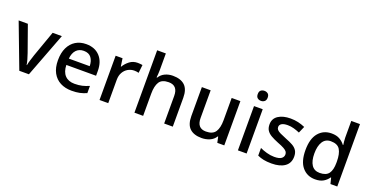

<svg xmlns="http://www.w3.org/2000/svg" viewBox="-32 -1474 4223 2197"><g transform="rotate(20 2079.5 -375.0)"><path d="M204 0 0 -539H112L224 -224Q235 -193 246 -154.5Q257 -116 260 -91H264Q268 -116 280 -155Q292 -194 302 -224L414 -539H526L321 0Z M821 -549Q927 -549 988 -483.5Q1049 -418 1049 -305V-247H687Q689 -164 730.5 -120Q772 -76 847 -76Q899 -76 939.5 -85.5Q980 -95 1023 -114V-26Q982 -8 941 1Q900 10 843 10Q764 10 704.5 -21Q645 -52 611.5 -113.5Q578 -175 578 -265Q578 -356 608.5 -419Q639 -482 693.5 -515.5Q748 -549 821 -549ZM821 -467Q764 -467 729.5 -430Q695 -393 689 -325H943Q942 -388 912.5 -427.5Q883 -467 821 -467Z M1447 -549Q1461 -549 1477.5 -547.5Q1494 -546 1506 -544L1495 -445Q1469 -452 1441 -452Q1401 -452 1365.5 -432Q1330 -412 1308.5 -374.5Q1287 -337 1287 -284V0H1181V-539H1265L1279 -443H1283Q1309 -486 1350 -517.5Q1391 -549 1447 -549Z M1712 -557Q1712 -531 1710 -506.5Q1708 -482 1706 -466H1713Q1739 -508 1782.5 -528Q1826 -548 1877 -548Q1972 -548 2022.5 -501Q2073 -454 2073 -351V0H1968V-336Q1968 -462 1857 -462Q1774 -462 1743 -412.5Q1712 -363 1712 -271V0H1606V-760H1712Z M2700 -539V0H2615L2600 -71H2595Q2569 -29 2523 -9.5Q2477 10 2426 10Q2331 10 2281 -37Q2231 -84 2231 -186V-539H2338V-202Q2338 -77 2447 -77Q2530 -77 2562 -126Q2594 -175 2594 -266V-539Z M2920 -744Q2944 -744 2962 -730Q2980 -716 2980 -683Q2980 -651 2962 -636.5Q2944 -622 2920 -622Q2894 -622 2876.5 -636.5Q2859 -651 2859 -683Q2859 -716 2876.5 -730Q2894 -744 2920 -744ZM2972 -539V0H2866V-539Z M3496 -152Q3496 -73 3438 -31.5Q3380 10 3277 10Q3220 10 3179.5 1.5Q3139 -7 3105 -23V-116Q3140 -99 3187.5 -85.5Q3235 -72 3280 -72Q3340 -72 3366.5 -91Q3393 -110 3393 -142Q3393 -160 3383 -174.5Q3373 -189 3345.5 -204.5Q3318 -220 3265 -240Q3213 -261 3177.5 -281.5Q3142 -302 3123 -330.5Q3104 -359 3104 -404Q3104 -474 3160.5 -511.5Q3217 -549 3310 -549Q3359 -549 3402.5 -539Q3446 -529 3487 -511L3452 -430Q3417 -445 3380 -455.5Q3343 -466 3305 -466Q3257 -466 3232 -451Q3207 -436 3207 -409Q3207 -390 3219 -376Q3231 -362 3259.5 -348Q3288 -334 3338 -314Q3388 -295 3423.5 -275Q3459 -255 3477.5 -226Q3496 -197 3496 -152Z M3807 10Q3710 10 3650.5 -60Q3591 -130 3591 -268Q3591 -407 3651 -478Q3711 -549 3809 -549Q3870 -549 3909 -526Q3948 -503 3972 -470H3978Q3976 -483 3973 -510Q3970 -537 3970 -558V-760H4076V0H3993L3975 -72H3970Q3947 -37 3908 -13.5Q3869 10 3807 10ZM3832 -77Q3910 -77 3942 -120.5Q3974 -164 3974 -251V-267Q3974 -361 3943.5 -411.5Q3913 -462 3831 -462Q3766 -462 3733 -409.5Q3700 -357 3700 -266Q3700 -175 3733 -126Q3766 -77 3832 -77Z"/></g></svg>

Font: Noto Sans Telugu Medium
Style: Regular
Weight: 500
Designer: Jelle Bosma - Monotype Design Team
Foundry: Monotype Imaging Inc.
Version: Version 2.005; ttfautohint (v1.8.4.7-5d5b)